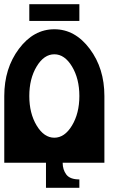

<svg xmlns="http://www.w3.org/2000/svg" viewBox="-20 -762 567 899"><path d="M351.6 -312.5Q351.6 -393.6 317.1 -450.7Q282.7 -507.8 234.4 -507.8Q186 -507.8 151.6 -450.7Q117.2 -393.6 117.2 -312.5Q117.2 -231.4 151.6 -174.3Q186 -117.2 234.4 -117.2Q282.7 -117.2 317.1 -174.3Q351.6 -231.4 351.6 -312.5ZM351.6 -664.1H117.2V-742.2H351.6ZM195.3 0H0V-312.5Q0 -441.9 68.6 -533.4Q137.2 -625 234.4 -625Q331.5 -625 400.1 -533.4Q468.8 -441.9 468.8 -312.5V0H273.4Q273.4 32.2 290.5 55.2Q307.6 78.1 351.6 78.1V117.2H195.3Z"/></svg>

Font: Leporid
Style: Regular
Weight: 400
Designer: GGBotNet
Foundry: GGBotNet
Version: 1.00